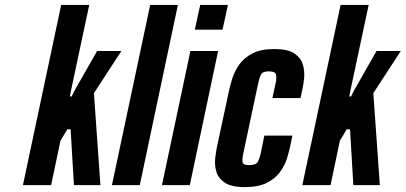

<svg xmlns="http://www.w3.org/2000/svg" viewBox="-20 -755 1654 783"><path d="M73.5 0H188.5L226.5 -181L255 -228.5L260 -227.5H268L281.5 0H389.5L363 -375L475 -547H376L283.5 -384.5L272 -361.5H265L269.5 -385.5L344 -735H229.5Z M436.5 0H550L705.5 -735H592.5Z M774.5 -634H887.5L909.5 -735H796.5ZM640.5 0H754L869.5 -547H756.5Z M979 8Q1034.5 8 1069 -9.8Q1103.5 -27.5 1122.5 -54.2Q1141.5 -81 1150 -108.2Q1158.5 -135.5 1162.5 -154.5L1172.5 -202H1058L1042.5 -126Q1039 -109.5 1031.5 -95.5Q1024 -81.5 996.5 -81.5Q971 -81.5 969.2 -94.5Q967.5 -107.5 971.5 -126L1033.5 -418Q1038 -439 1044.8 -451.5Q1051.5 -464 1076 -464Q1103 -464 1105.8 -450.2Q1108.5 -436.5 1104.5 -418L1091 -355H1205.5L1213.5 -392.5Q1217.5 -410 1220.2 -437Q1223 -464 1215.2 -491.2Q1207.5 -518.5 1180.8 -536.8Q1154 -555 1098 -555Q1043.5 -555 1009.5 -537.2Q975.5 -519.5 956.2 -492.5Q937 -465.5 928 -437Q919 -408.5 914.5 -387.5L865.5 -159.5Q861 -139 857.8 -110.8Q854.5 -82.5 862.2 -55.2Q870 -28 896.8 -10Q923.5 8 979 8Z M1213 0H1328L1366 -181L1394.5 -228.5L1399.5 -227.5H1407.5L1421 0H1529L1502.5 -375L1614.5 -547H1515.5L1423 -384.5L1411.5 -361.5H1404.5L1409 -385.5L1483.5 -735H1369Z"/></svg>

Font: League Gothic SemiExpanded Italic
Style: Regular
Weight: 400
Width: 6
Designer: The League of Moveable Type
Version: Version 1.600; ttfautohint (v1.8.3)